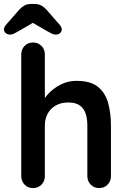

<svg xmlns="http://www.w3.org/2000/svg" viewBox="-43 -956 649 976"><path d="M346 -545Q418 -545 455.5 -514Q493 -483 507 -431.5Q521 -380 521 -317V-61Q521 -35 504 -17.5Q487 0 461 0Q435 0 418 -17.5Q401 -35 401 -61V-317Q401 -350 393 -376.5Q385 -403 364 -419Q343 -435 304 -435Q266 -435 239 -419Q212 -403 198.5 -376.5Q185 -350 185 -317V-61Q185 -35 168 -17.5Q151 0 125 0Q99 0 82 -17.5Q65 -35 65 -61V-679Q65 -705 82 -722.5Q99 -740 125 -740Q151 -740 168 -722.5Q185 -705 185 -679V-431L170 -434Q179 -451 195 -470.5Q211 -490 234 -507Q257 -524 285 -534.5Q313 -545 346 -545ZM105 -851H143L59 -802Q42 -792 30 -786Q18 -780 8 -780Q-5 -780 -14 -788Q-23 -796 -23 -805Q-23 -813 -20 -819Q-17 -825 -8 -835L55 -907Q68 -921 82 -928.5Q96 -936 116 -936H132Q152 -936 166 -928.5Q180 -921 193 -907L256 -835Q265 -825 268 -819Q271 -813 271 -805Q271 -796 262.5 -788Q254 -780 240 -780Q230 -780 218 -786Q206 -792 189 -802Z"/></svg>

Font: Quicksand Variable Light
Style: Regular
Weight: 300
Designer: Andrew Paglinawan
Foundry: Andrew Paglinawan
Version: Version 3.004